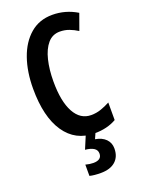

<svg xmlns="http://www.w3.org/2000/svg" viewBox="-176 -803 828 1121"><g transform="rotate(-20 237.5 -242.5)"><path d="M305 -618Q259 -618 229.5 -583.5Q200 -549 185.5 -489.5Q171 -430 171 -356Q171 -232 208 -164.5Q245 -97 312 -97Q344 -97 373 -107Q402 -117 430 -132V-23Q373 10 294 10Q176 10 110.5 -86Q45 -182 45 -357Q45 -462 74 -545Q103 -628 159.5 -676.5Q216 -725 297 -725Q379 -725 450 -682L414 -582Q389 -598 362 -608Q335 -618 305 -618ZM372 132Q372 183 340 211.5Q308 240 249 240Q207 240 180 233V163Q206 170 228 170Q280 170 280 130Q280 108 261 96Q242 84 208 81L242 0H303L284 43Q326 50 349 73.5Q372 97 372 132Z"/></g></svg>

Font: Noto Sans Bengali ExtraCondensed SemiBold
Style: Regular
Weight: 600
Width: 2
Designer: Joana Ranito - Universal Thirst; Jelle Bosma - Monotype Design Team
Foundry: Universal Thirst ehf.
Version: Version 3.000; ttfautohint (v1.8.4.7-5d5b)